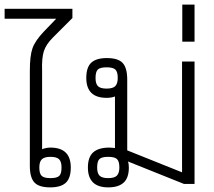

<svg xmlns="http://www.w3.org/2000/svg" viewBox="-45 -795 926 830"><path d="M84 -78V-489Q84 -554 95.5 -586.5Q107 -619 145 -659L198 -714H-25V-757H268V-717L183 -632Q154 -603 144.5 -573.5Q135 -544 137 -487V-150Q155 -157 173 -157Q261 -157 261 -71Q261 -25 239.5 -5Q218 15 172 15Q123 15 103.5 -6.5Q84 -28 84 -78ZM221 -71Q221 -96 210.5 -106.5Q200 -117 173 -117Q147 -117 136 -106.5Q125 -96 125 -71Q125 -44 135.5 -34.5Q146 -25 173 -25Q201 -25 211 -34.5Q221 -44 221 -71Z M335 -71Q335 -116 358 -136.5Q381 -157 428 -157Q437 -157 442.5 -156Q448 -155 452 -155V-378Q437 -372 416 -372Q328 -372 328 -458Q328 -504 349.5 -524Q371 -544 417 -544Q466 -544 485.5 -522.5Q505 -501 505 -451V-145L742 -50V-529H796V0H750L508 -97Q512 -88 512 -71Q512 -26 489.5 -5.5Q467 15 423 15Q335 15 335 -71ZM464 -458Q464 -485 453.5 -494.5Q443 -504 416 -504Q388 -504 378 -494.5Q368 -485 368 -458Q368 -433 378.5 -422.5Q389 -412 416 -412Q443 -412 453.5 -423Q464 -434 464 -458ZM471 -71Q471 -98 460.5 -107.5Q450 -117 423 -117Q395 -117 385 -107.5Q375 -98 375 -71Q375 -46 385.5 -35.5Q396 -25 423 -25Q450 -25 460.5 -36Q471 -47 471 -71Z M743 -775H796V-615H743Z"/></svg>

Font: Pridi ExtraLight
Style: Regular
Weight: 275
Designer: Katatrad Team
Foundry: CadsonDemak
Version: Version 1.001